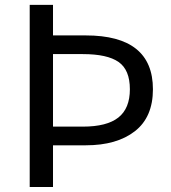

<svg xmlns="http://www.w3.org/2000/svg" viewBox="-20 -753 690 773"><path d="M99.6 0V-733.4H193.4V-610.4H325.2Q595.7 -610.4 595.7 -393.6Q595.7 -281.2 522.9 -224.6Q450.2 -168 325.2 -168H193.4V0ZM193.4 -243.2H313.5Q410.2 -243.2 456.5 -279.8Q502.9 -316.4 502.9 -393.6Q502.9 -471.7 457.5 -503.4Q412.1 -535.2 313.5 -535.2H193.4Z"/></svg>

Font: Gen Shin Gothic Regular
Style: Regular
Weight: 400
Designer: [Source Han Sans]
Ryoko NISHIZUKA  (kana & ideographs); Paul D. Hunt (Latin, Greek & Cyrillic); Wenlong ZHANG  (bopomofo
Version: Version 1.002.20150607